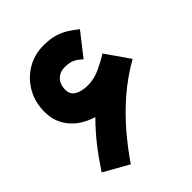

<svg xmlns="http://www.w3.org/2000/svg" viewBox="-209 -837 975 975"><g transform="rotate(-45 279.0 -349.5)"><path d="M287.6 -417Q246.1 -417 218.3 -432.4Q190.4 -447.8 190.4 -483.9Q190.4 -520 212.2 -543Q233.9 -565.9 271.5 -565.9Q304.2 -565.9 325 -555.7Q345.7 -545.4 365.7 -525.9L460.9 -647.5Q435.1 -668 409.4 -684.3Q383.8 -700.7 351.3 -710.4Q318.8 -720.2 271.5 -720.2Q204.6 -720.2 151.4 -687.7Q98.1 -655.3 67.4 -600.6Q36.6 -545.9 36.6 -478Q36.6 -435.5 50.3 -402.1Q64 -368.7 87.4 -343.8Q110.8 -318.8 140.1 -302.2Q169.4 -285.6 200.7 -276.9Q149.9 -225.1 110.1 -174.8Q70.3 -124.5 24.4 -55.2L158.2 20.5Q204.1 -46.9 261.2 -114.3Q318.4 -181.6 388.7 -242.7Q459 -303.7 543.5 -351.6L454.6 -479Q420.9 -458 377.4 -437.5Q334 -417 287.6 -417Z"/></g></svg>

Font: Estedad-VF-FD Black
Style: Regular
Weight: 900
Designer: Amin Abedi
Version: Version 4.000